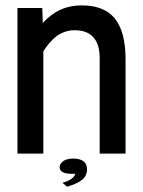

<svg xmlns="http://www.w3.org/2000/svg" viewBox="-20 -580 540 725"><path d="M45.9 -549.8H139.6L141.6 -493.2Q202.1 -560.5 289.1 -559.6Q373 -559.6 413.1 -510.7Q453.1 -461.9 454.1 -361.3V0H356.4V-360.4Q356.4 -415 331.1 -440.4Q308.6 -465.8 260.7 -465.8Q226.6 -465.8 194.3 -444.3Q163.1 -418.9 143.6 -385.7V0H45.9ZM205.1 50.8Q205.1 39.1 218.8 28.3Q231.4 19.5 254.9 18.6Q308.6 18.6 308.6 59.6Q308.6 83 291 98.1Q273.4 113.3 233.4 125L215.8 110.4Q239.3 103.5 252 93.8Q261.7 85.9 264.6 76.2H250Q205.1 76.2 205.1 50.8Z"/></svg>

Font: RobotoJAA
Style: Medium
Weight: 500
Version: Version 2.05; 2016-11-05